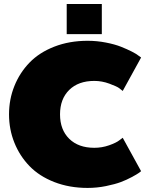

<svg xmlns="http://www.w3.org/2000/svg" viewBox="-20 -920 740 957"><path d="M312.5 -750V-900H487.5V-750ZM416.7 -716.7Q463.3 -716.7 507.9 -707.9Q552.5 -699.2 582.9 -687.1Q613.3 -675 637.1 -662.9Q660.8 -650.8 671.7 -641.7L683.3 -633.3L591.7 -466.7Q585 -472.5 573.8 -480.8Q562.5 -489.2 525.4 -502.9Q488.3 -516.7 450 -516.7Q370.8 -516.7 325 -471.7Q279.2 -426.7 279.2 -350Q279.2 -273.3 325 -228.3Q370.8 -183.3 450 -183.3Q488.3 -183.3 523.8 -195.8Q559.2 -208.3 575 -220.8L591.7 -233.3L683.3 -66.7Q679.2 -63.3 671.2 -57.5Q663.3 -51.7 637.1 -37.5Q610.8 -23.3 582.1 -12.5Q553.3 -1.7 508.3 7.5Q463.3 16.7 416.7 16.7Q325.8 16.7 250.8 -12.5Q175.8 -41.7 127.1 -92.1Q78.3 -142.5 51.7 -208.8Q25 -275 25 -350Q25 -425 51.7 -491.2Q78.3 -557.5 127.1 -607.9Q175.8 -658.3 250.8 -687.5Q325.8 -716.7 416.7 -716.7Z"/></svg>

Font: BoonTook
Style: Regular
Weight: 400
Designer: Sungsit Sawaiwan
Foundry: FontUni
Version: Version 3.0